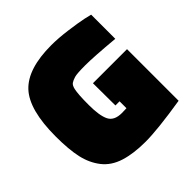

<svg xmlns="http://www.w3.org/2000/svg" viewBox="-182 -829 984 984"><g transform="rotate(-45 309.5 -337.0)"><path d="M592 -394V-20Q411 9 324 9Q237 9 175.5 -10.5Q114 -30 79 -75Q44 -120 30.5 -181Q17 -242 17 -336Q17 -529 89 -606Q161 -683 332 -683Q383 -683 447 -674.5Q511 -666 549 -658L587 -649V-474Q443 -487 382.5 -487Q322 -487 303.5 -481.5Q285 -476 274 -468.5Q263 -461 258 -439Q251 -408 251 -330Q251 -252 269 -216.5Q287 -181 342 -181L376 -182V-232H346L345 -394Z"/></g></svg>

Font: Titillium Web
Style: Black
Weight: 900
Version: Version 1.001;PS 35.000;hotconv 1.0.70;makeotf.lib2.5.55311